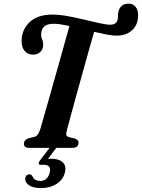

<svg xmlns="http://www.w3.org/2000/svg" viewBox="-20 -790 758 1026"><path d="M336 -89Q332 -74 335.2 -67Q338.5 -60 348.5 -57L381.5 -49.5Q400.5 -41 399.5 -26Q398.5 0 366.5 0H135.5Q107.5 0 108 -23Q108.5 -42.5 132 -51L163.5 -58.5Q184 -63.5 195 -99Q202 -123.5 216.8 -175Q231.5 -226.5 250.2 -292Q269 -357.5 288 -426Q307 -494.5 323.8 -553.8Q340.5 -613 351 -651Q326 -656.5 304.8 -659.8Q283.5 -663 267.5 -663Q232.5 -663 216.8 -648.8Q201 -634.5 200 -609Q199 -592.5 205 -579.8Q211 -567 210.5 -549.5Q210.5 -527.5 196 -512.8Q181.5 -498 156.5 -498Q128 -498 111 -518.8Q94 -539.5 95.5 -576Q97.5 -633.5 139.5 -672.8Q181.5 -712 260 -712Q297 -712 342 -703.8Q387 -695.5 431.5 -684.8Q476 -674 512.5 -666Q549 -658 569.5 -658Q601 -658 608 -683Q610.5 -692 610.2 -701.2Q610 -710.5 611.5 -721Q615 -743 628.2 -756.8Q641.5 -770.5 667.5 -770.5Q690 -770.5 704.2 -754Q718.5 -737.5 718 -706Q717.5 -657.5 686 -628.5Q654.5 -599.5 602.5 -599.5Q581 -599.5 549.8 -605.5Q518.5 -611.5 483 -620Q471 -579 454.5 -519.8Q438 -460.5 419.5 -394.5Q401 -328.5 384 -266.2Q367 -204 354.2 -156.8Q341.5 -109.5 336 -89ZM250 -6.5H286L236.5 58.5Q243 58 251 58Q296 58 316 78.2Q336 98.5 326.5 133Q317 170 282.8 192.5Q248.5 215 198.5 215Q156.5 215 134.2 199.2Q112 183.5 115 161.5Q119.5 142 136.5 141.5Q146.5 141 153.5 151.5Q158 165 169.2 171Q180.5 177 195.5 177Q234 177 245.5 132.5Q256.5 91 213 90.5L198.5 91Q188 91 187 84.2Q186 77.5 193.5 67.5Z"/></svg>

Font: Fraunces 72pt S050 SemiBold
Style: Italic
Weight: 600
Italic angle: -16°
Version: Version 1.000; ttfautohint (v1.8.3)